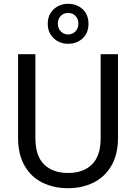

<svg xmlns="http://www.w3.org/2000/svg" viewBox="-20 -982 715 1009"><path d="M166 -697V-256Q166 -163 211.5 -118Q257 -73 338 -73Q418 -73 463.5 -118Q509 -163 509 -256V-697H600V-257Q600 -170 565 -110.5Q530 -51 470.5 -22Q411 7 337 7Q263 7 203.5 -22Q144 -51 109.5 -110.5Q75 -170 75 -257V-697ZM445 -857Q445 -809 414.5 -780.5Q384 -752 338 -752Q293 -752 262 -781Q231 -810 231 -857Q231 -904 262 -933Q293 -962 338 -962Q384 -962 414.5 -933.5Q445 -905 445 -857ZM392 -858Q392 -883 376.5 -898.5Q361 -914 338 -914Q315 -914 299.5 -898.5Q284 -883 284 -858Q284 -833 299.5 -817Q315 -801 338 -801Q361 -801 376.5 -817Q392 -833 392 -858Z"/></svg>

Font: A Bank Premium Regular
Style: Regular
Weight: 400
Designer: Ninad Kale (Devanagari), Jonny Pinhorn (Latin), Htun Naung (Myanmar)
Foundry: Indian Type Foundry
Version: 4.004